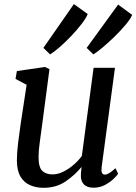

<svg xmlns="http://www.w3.org/2000/svg" viewBox="-20 -886 650 916"><path d="M187.5 10Q153.5 10 124.8 -2Q96 -14 78.5 -42.2Q61 -70.5 60.5 -120.5Q60.5 -155 66.2 -202.8Q72 -250.5 78.5 -294.5L107 -481.5L54 -509.5L60.5 -547L195 -566.5L216 -556L181 -290.5Q175.5 -247 169.8 -208.2Q164 -169.5 164 -136.5Q164 -87.5 181.8 -70.8Q199.5 -54 230.5 -54Q256 -54 282.2 -67Q308.5 -80 331.5 -100Q354.5 -120 370.5 -142L426.5 -562.5H528.5L465 -89.5Q460 -53 480 -53Q489.5 -53 501 -60Q512.5 -67 531 -83.5L543.5 -57Q539.5 -50 523.2 -34Q507 -18 482 -4.2Q457 9.5 426 9.5Q395 9.5 379.5 -7.2Q364 -24 366 -52.5Q365.5 -56 366.8 -66.8Q368 -77.5 369 -87L367.5 -88Q338.5 -52 293.8 -21Q249 10 187.5 10ZM187 -657.5 332.5 -866.5 398.5 -819Q391 -800 369.8 -772.2Q348.5 -744.5 320.8 -715.2Q293 -686 265.5 -662Q238 -638 219 -626.5ZM393.5 -657.5 543.5 -864 610.5 -815Q602.5 -795.5 579.2 -767.8Q556 -740 526.5 -711.2Q497 -682.5 469.5 -659.5Q442 -636.5 425.5 -626.5Z"/></svg>

Font: Merriweather
Style: Italic
Weight: 400
Italic angle: -7.8°
Designer: Eben Sorkin
Foundry: Eben Sorkin
Version: Version 2.100